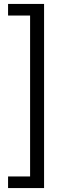

<svg xmlns="http://www.w3.org/2000/svg" viewBox="-20 -762 358 976"><path d="M204 194H21V135H133V-683H21V-742H204Z"/></svg>

Font: Montserrat Alternates
Style: Regular
Weight: 400
Designer: Julieta Ulanovsky
Foundry: Julieta Ulanovsky
Version: Version 7.200;PS 007.200;hotconv 1.0.88;makeotf.lib2.5.64775